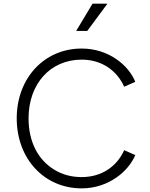

<svg xmlns="http://www.w3.org/2000/svg" viewBox="-20 -1024 825 1056"><path d="M460 -854 571 -1004H489L399 -854ZM429 12C579 12 688 -84 724 -171L663 -198C623 -109 540 -50 429 -50C372 -50 322 -64 278 -91C189 -145 137 -245 137 -373C137 -564 258 -696 429 -696C540 -696 623 -636 663 -547L724 -574C688 -664 579 -757 429 -757C224 -757 72 -595 72 -373C72 -150 224 12 429 12Z"/></svg>

Font: Plus Jakarta Sans Light
Style: Regular
Weight: 300
Designer: Gumpita Rahayu
Foundry: Tokotype
Version: Version 2.071;gftools[0.9.30]